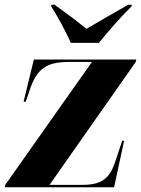

<svg xmlns="http://www.w3.org/2000/svg" viewBox="-25 -786 592 806"><path d="M272 -606H390C430 -654 472 -705 527 -759L528 -766H513C440 -725 378 -688 338 -665C307 -690 266 -722 204 -766H191L190 -759C211 -727 253 -652 272 -606ZM-5 0H454L496 -195H488L460 -111C439 -45 409 -10 324 -10H183L545 -526L547 -536H117L74 -359H83L99 -406C129 -498 170 -526 265 -526H361L-3 -10Z"/></svg>

Font: Noto Serif Display Condensed Black
Style: Italic
Weight: 900
Width: 3
Italic angle: -12°
Designer: Monotype Design Team
Foundry: Monotype Imaging Inc.
Version: Version 2.009